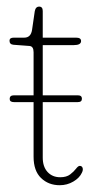

<svg xmlns="http://www.w3.org/2000/svg" viewBox="-20 -536 277 566"><path d="M8.5 -244.5Q8.5 -255 21 -255H79V-382Q79 -399.5 67 -400.5L20 -404Q8 -405 8 -416Q8 -425 20.5 -425H51.5Q71 -425 74.5 -448L82.5 -503Q85 -516.5 95.5 -516.5Q106 -516.5 106 -503.5V-425H204.5Q219 -425 219 -415Q219 -403 197.5 -403H106V-255H209.5Q221.5 -255 221.5 -245Q221.5 -235 209.5 -235H106V-71.5Q106 -44.5 120.2 -29Q134.5 -13.5 157.5 -13.5Q176 -13.5 186.8 -21.8Q197.5 -30 204 -38.5Q210.5 -47 215 -47Q221.5 -47 223.5 -41Q225.5 -35 221.5 -27Q214.5 -11.5 196.2 -0.8Q178 10 156 10Q123 10 101 -11.2Q79 -32.5 79 -74V-235H21Q8.5 -235 8.5 -244.5Z"/></svg>

Font: Fraunces 144pt SuperSoft Thin
Style: Regular
Weight: 100
Version: Version 1.000;[0bf87f6ff]